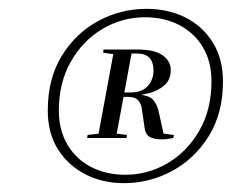

<svg xmlns="http://www.w3.org/2000/svg" viewBox="-20 -732 524 434"><path d="M177 -420 178 -427 213 -431H235L267 -427L266 -420ZM201 -420 238 -620H279L242 -420ZM246 -608 213 -613 214 -620H269L267 -608ZM263 -337Q315 -337 359.5 -363.5Q404 -390 431 -437.5Q458 -485 458 -548Q458 -593 438.5 -625.5Q419 -658 385 -675.5Q351 -693 308 -693Q256 -693 211.5 -666.5Q167 -640 140 -592.5Q113 -545 113 -482Q113 -438 132.5 -405Q152 -372 186 -354.5Q220 -337 263 -337ZM260 -318Q212 -318 173 -338Q134 -358 111 -394.5Q88 -431 88 -482Q88 -554 119.5 -605.5Q151 -657 202 -684.5Q253 -712 311 -712Q360 -712 399 -692.5Q438 -673 461 -636Q484 -599 484 -548Q484 -476 452 -424.5Q420 -373 369 -345.5Q318 -318 260 -318ZM346 -417Q328 -417 318.5 -422.5Q309 -428 307 -442L301 -483Q300 -496 293 -504.5Q286 -513 270 -513H237L238 -523H275Q301 -523 314 -537.5Q327 -552 327 -573Q327 -591 318 -601Q309 -611 290 -611H255L256 -620H292Q329 -620 347.5 -607Q366 -594 366 -574Q366 -552 352 -539.5Q338 -527 317 -521.5Q296 -516 276 -515V-519Q314 -519 325 -507.5Q336 -496 340 -474L351 -424L341 -431L373 -427L372 -420Q365 -419 359.5 -418Q354 -417 346 -417Z"/></svg>

Font: Source Serif 4 60pt
Style: Italic
Weight: 400
Italic angle: -12°
Version: Version 4.004;hotconv 1.0.116;makeotfexe 2.5.65601